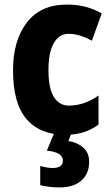

<svg xmlns="http://www.w3.org/2000/svg" viewBox="-20 -580 488 840"><path d="M267 10Q156 10 96.5 -58.5Q37 -127 37 -272Q37 -403 97.5 -481.5Q158 -560 273 -560Q318 -560 355.5 -550Q393 -540 425 -521L382 -402Q356 -416 331 -424Q306 -432 280 -432Q239 -432 215.5 -391.5Q192 -351 192 -273Q192 -194 215.5 -156Q239 -118 282 -118Q348 -118 411 -162V-35Q351 10 267 10ZM370 128Q370 180 336 210Q302 240 241 240Q215 240 193.5 237Q172 234 156 230V146Q187 155 211 155Q255 155 255 122Q255 86 185 79L218 0H294L279 37Q318 43 344 65.5Q370 88 370 128Z"/></svg>

Font: Noto Sans Hebrew Condensed ExtraBold
Style: Regular
Weight: 800
Width: 3
Designer: Monotype Design Team
Foundry: Monotype Imaging Inc.
Version: Version 2.004; ttfautohint (v1.8.4.7-5d5b)